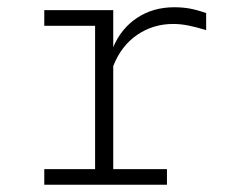

<svg xmlns="http://www.w3.org/2000/svg" viewBox="-20 -509 640 529"><path d="M102 0V-43H242V-438H102V-481H292V-379Q314 -431 358 -460Q402 -489 460 -489Q483 -489 502.5 -485.5Q522 -482 548 -473V-426Q522 -434 500 -438.5Q478 -443 457 -443Q402 -443 358 -413Q314 -383 292 -327V-43H440V0Z"/></svg>

Font: Red Hat Mono VF Light
Style: Regular
Weight: 300
Monospace: yes
Designer: Pentagram, MCKL
Foundry: Pentagram, MCKL
Version: Version 1.023